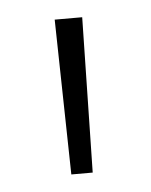

<svg xmlns="http://www.w3.org/2000/svg" viewBox="-32 -713 240 306"><g transform="rotate(-5 88.0 -560.0)"><path d="M70.8 -436 65.9 -684.1H109.9L105 -436Z"/></g></svg>

Font: Fira Sans Compressed ExtraLight
Style: Regular
Weight: 250
Width: 1
Designer: Carrois Corporate & Edenspiekermann AG
Foundry: Carrois Corporate GbR & Edenspiekermann AG
Version: Version 4.203;PS 004.203;hotconv 1.0.88;makeotf.lib2.5.64775